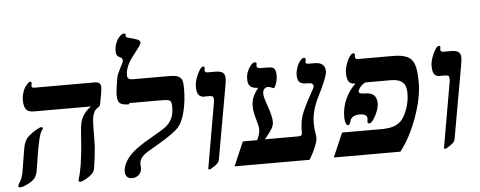

<svg xmlns="http://www.w3.org/2000/svg" viewBox="-53 -953 2766 1106"><g transform="rotate(-5 1330.0 -400.0)"><path d="M141 -415H140Q105 -415 93 -433Q81 -451 81 -486Q81 -507 89 -531Q96 -554 110 -570Q124 -587 131 -587Q140 -587 140 -579L138 -561Q138 -551 154 -551H501Q521 -551 529 -544Q538 -536 538 -519L535 -491L523 -426Q522 -413 509 -405Q493 -396 486 -381Q478 -365 475 -343Q472 -320 472 -244Q472 -203 471 -185Q469 -157 465 -123Q463 -112 460.5 -92.5Q458 -73 457 -65Q454 -41 441 -28Q427 -14 404 -1Q381 12 370 12Q361 12 361 4L362 -4Q384 -68 395 -214L399 -272Q402 -329 418 -359Q435 -391 469 -415ZM181 -315H182Q182 -310 178 -306Q157 -284 136 -141L125 -72Q120 -48 109 -32Q98 -16 67 -1Q37 14 21 14Q12 14 12 3Q14 -2 18 -9Q38 -36 45 -85Q66 -218 70 -229Q74 -241 81 -255Q87 -267 105 -282Q123 -297 144 -309Q165 -321 173 -321Q181 -321 181 -315Z M691 -415 689 -408Q650 -408 636 -420Q622 -432 622 -465Q622 -482 625 -504Q626 -511 627 -519Q628 -527 630 -538.5Q632 -550 633 -557Q636 -579 643 -592Q653 -612 657 -621Q663 -634 669 -645Q675 -656 675 -664Q675 -672 669 -677Q663 -682 654 -686Q638 -693 638 -719Q638 -744 647 -767Q656 -789 670 -803Q684 -817 694 -817Q704 -817 704 -809L703 -803Q703 -792 727 -788Q756 -781 772 -774Q785 -768 785 -757Q785 -750 776 -736Q770 -727 744 -694Q691 -630 691 -576Q691 -562 699 -556Q707 -550 729 -550H936Q965 -550 981 -544Q997 -538 1005 -524Q1012 -511 1012 -470Q1012 -399 997 -339Q982 -279 958 -252Q929 -218 827 -159L774 -128Q724 -98 724 -60L725 -36Q725 -13 709 2Q693 17 670 17Q648 17 639 5Q630 -7 630 -21Q630 -64 666 -108Q702 -152 801 -207Q865 -243 888 -261Q911 -280 923 -306Q935 -333 935 -368Q935 -392 931 -400Q927 -409 916 -412Q905 -415 868 -415Z M1129 -415 1127 -414Q1102 -414 1091 -429Q1081 -443 1081 -476Q1081 -498 1090 -524Q1099 -550 1111 -569Q1123 -588 1134 -588Q1141 -588 1141 -579L1139 -566Q1139 -552 1156 -552H1198Q1230 -552 1243 -542Q1256 -532 1256 -509Q1256 -497 1252 -472L1176 -44Q1173 -32 1167 -26Q1163 -22 1153 -14Q1125 6 1118 6Q1111 6 1111 1L1177 -378L1178 -392Q1178 -409 1171 -412Q1164 -415 1147 -415Z M1647 -139H1643Q1657 -139 1662 -144Q1666 -148 1666 -161Q1666 -199 1671 -227Q1675 -250 1688 -281Q1702 -313 1722 -350Q1754 -408 1754 -409Q1757 -415 1757 -419Q1757 -439 1728 -439H1717Q1689 -439 1677 -451Q1665 -463 1665 -493Q1665 -511 1673 -535Q1680 -556 1693 -572Q1705 -587 1714 -587Q1725 -587 1725 -577L1722 -561Q1722 -551 1740 -551H1774Q1835 -551 1835 -498Q1835 -467 1776 -351Q1760 -320 1749 -280Q1739 -243 1739 -203Q1739 -174 1743 -155Q1747 -136 1747 -121Q1747 -102 1732 -67Q1718 -34 1697 1H1263L1323 -138H1406Q1413 -152 1418 -168Q1423 -186 1423 -195Q1423 -212 1419 -227L1410 -260Q1405 -276 1401 -296Q1397 -313 1397 -335Q1397 -361 1405 -383Q1412 -403 1438 -438Q1409 -438 1394 -450Q1379 -462 1379 -494Q1379 -518 1388 -539Q1397 -559 1409 -573Q1421 -586 1431 -586Q1441 -586 1441 -578L1439 -565Q1439 -550 1463 -550H1487Q1521 -550 1530 -546Q1541 -542 1545 -531Q1550 -519 1550 -501Q1550 -481 1546 -466Q1541 -448 1536 -439Q1530 -428 1527 -428Q1524 -428 1514 -433Q1504 -438 1492 -438Q1482 -438 1473 -429Q1464 -420 1464 -401Q1464 -381 1482 -333Q1505 -267 1505 -237Q1505 -214 1493 -195Q1480 -174 1451 -139Z M2147 -139 2142 -140Q2190 -140 2222 -161Q2254 -182 2273 -233Q2292 -283 2292 -332Q2292 -376 2271 -395Q2249 -415 2204 -415H2056Q2037 -406 2025 -391Q2013 -376 2013 -367Q2013 -358 2022 -355Q2031 -352 2049 -352Q2116 -352 2116 -289Q2116 -269 2106 -243Q2096 -217 2082 -197Q2069 -178 2058 -178Q2048 -178 2048 -187L2050 -206Q2050 -234 2008 -234Q1962 -234 1952 -204L1948 -192Q1943 -178 1936 -178Q1927 -178 1922 -192Q1917 -207 1917 -225Q1917 -282 1939 -330Q1962 -380 1999 -414H1995Q1969 -414 1959 -430Q1949 -446 1949 -479Q1949 -500 1958 -527Q1967 -555 1979 -571Q1991 -588 2000 -588Q2010 -588 2010 -579L2008 -566Q2008 -553 2027 -553H2227Q2280 -553 2310 -539Q2338 -526 2350 -492Q2362 -459 2362 -387Q2362 -300 2321 -186Q2280 -74 2222 0H1837L1897 -139Z M2492 -415 2490 -414Q2465 -414 2454 -429Q2444 -443 2444 -476Q2444 -498 2453 -524Q2462 -550 2474 -569Q2486 -588 2497 -588Q2504 -588 2504 -579L2502 -566Q2502 -552 2519 -552H2561Q2593 -552 2606 -542Q2619 -532 2619 -509Q2619 -497 2615 -472L2539 -44Q2536 -32 2530 -26Q2526 -22 2516 -14Q2488 6 2481 6Q2474 6 2474 1L2540 -378L2541 -392Q2541 -409 2534 -412Q2527 -415 2510 -415Z"/></g></svg>

Font: Libra Serif Modern
Style: Bold Italic
Weight: 700
Italic angle: -12°
Designer: Stefan Peev, Context Ltd
Foundry: Stefan Peev, Context Ltd
Version: Version 1.000